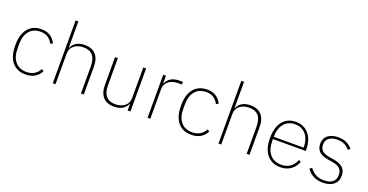

<svg xmlns="http://www.w3.org/2000/svg" viewBox="-34 -1499 4278 2234"><g transform="rotate(20 2105.0 -382.0)"><path d="M60 -267Q60 -402 119.5 -474Q179 -546 286 -546Q410 -546 465 -436L436 -422Q412 -468 375.5 -491.5Q339 -515 286 -515Q196 -515 147 -456.5Q98 -398 98 -297V-237Q98 -136 147 -77Q196 -18 286 -18Q396 -18 447 -112L473 -94Q416 13 286 13Q179 13 119.5 -59.5Q60 -132 60 -267Z M621 0V-777H655V-452H659Q675 -494 716 -520Q757 -546 823 -546Q911 -546 958 -494Q1005 -442 1005 -343V0H970V-336Q970 -515 816 -515Q748 -515 701.5 -479.5Q655 -444 655 -379V0Z M1198 -191V-533H1233V-198Q1233 -19 1388 -19Q1455 -19 1501.5 -54.5Q1548 -90 1548 -155V-533H1583V0H1548V-81H1545Q1528 -40 1487 -13.5Q1446 13 1381 13Q1293 13 1245.5 -39.5Q1198 -92 1198 -191Z M1795 0V-533H1829V-440H1833Q1876 -533 1998 -533H2038V-500H1991Q1922 -500 1875.5 -465Q1829 -430 1829 -366V0Z M2112 -267Q2112 -402 2171.5 -474Q2231 -546 2338 -546Q2462 -546 2517 -436L2488 -422Q2464 -468 2427.5 -491.5Q2391 -515 2338 -515Q2248 -515 2199 -456.5Q2150 -398 2150 -297V-237Q2150 -136 2199 -77Q2248 -18 2338 -18Q2448 -18 2499 -112L2525 -94Q2468 13 2338 13Q2231 13 2171.5 -59.5Q2112 -132 2112 -267Z M2673 0V-777H2707V-452H2711Q2727 -494 2768 -520Q2809 -546 2875 -546Q2963 -546 3010 -494Q3057 -442 3057 -343V0H3022V-336Q3022 -515 2868 -515Q2800 -515 2753.5 -479.5Q2707 -444 2707 -379V0Z M3214 -267Q3214 -401 3273.5 -473.5Q3333 -546 3438 -546Q3503 -546 3553 -513.5Q3603 -481 3630 -421Q3657 -361 3657 -281V-266H3251V-237Q3251 -136 3301.5 -77Q3352 -18 3443 -18Q3506 -18 3551 -49Q3596 -80 3619 -141L3646 -126Q3622 -62 3569 -24.5Q3516 13 3442 13Q3335 13 3274.5 -60Q3214 -133 3214 -267ZM3251 -294H3620V-300Q3620 -365 3597.5 -414Q3575 -463 3533.5 -489.5Q3492 -516 3438 -516Q3351 -516 3301 -456.5Q3251 -397 3251 -297Z M3767 -87 3794 -107Q3830 -60 3871 -38.5Q3912 -17 3969 -17Q4040 -17 4077 -47Q4114 -77 4114 -134Q4114 -187 4083.5 -215Q4053 -243 3988 -252L3943 -260Q3866 -271 3826 -305Q3786 -339 3786 -405Q3786 -473 3834.5 -509.5Q3883 -546 3959 -546Q4023 -546 4064.5 -525Q4106 -504 4138 -467L4113 -446Q4084 -478 4049 -497Q4014 -516 3959 -516Q3895 -516 3857.5 -487.5Q3820 -459 3820 -408Q3820 -355 3850.5 -329Q3881 -303 3948 -292L3993 -285Q4070 -273 4109.5 -238Q4149 -203 4149 -137Q4149 -66 4100.5 -26.5Q4052 13 3968 13Q3902 13 3853 -11.5Q3804 -36 3767 -87Z"/></g></svg>

Font: IBM Plex Sans JP ExtraLight
Style: Regular
Weight: 200
Designer: Mike Abbink; Paul van der Laan; Pieter van Rosmalen; Wujin Sim; Yejin Wi; Jinhee Kim; Boomi Park; Yona Kim; Kichan Ma
Foundry: Sandoll Inc.
Version: Version 1.001